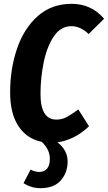

<svg xmlns="http://www.w3.org/2000/svg" viewBox="-20 -730 565 1005"><path d="M446 -69Q371 2 281 15Q334 56 334 116Q334 173 298.5 214Q263 255 191 255Q145 255 103 229L140 158Q164 170 185 170Q212 170 226.5 152.5Q241 135 241 102Q241 52 198 12Q121 -3 77 -69Q33 -135 33 -247Q33 -369 69 -475Q105 -581 177.5 -645.5Q250 -710 355 -710Q458 -710 525 -632L444 -552Q401 -593 354 -593Q297 -593 261 -538.5Q225 -484 208.5 -402.5Q192 -321 192 -238Q192 -104 275 -104Q304 -104 328.5 -117Q353 -130 390 -157Z"/></svg>

Font: Fira Sans Extra Condensed
Style: Bold Italic
Weight: 700
Width: 3
Italic angle: -8°
Designer: Carrois Corporate & Edenspiekermann AG
Foundry: Carrois Corporate GbR & Edenspiekermann AG
Version: Version 4.203